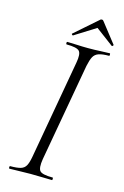

<svg xmlns="http://www.w3.org/2000/svg" viewBox="-118 -818 566 873"><g transform="rotate(15 165.5 -382.0)"><path d="M19 0Q16 0 16 -6Q16 -12 19 -12Q51 -12 68 -17Q85 -22 93 -37Q101 -52 106 -81L188 -544Q196 -587 184 -600Q172 -613 124 -613Q121 -613 121 -619Q121 -625 124 -625Q144 -625 169 -623.5Q194 -622 222 -622Q254 -622 279.5 -623.5Q305 -625 324 -625Q326 -625 326 -619Q326 -613 324 -613Q292 -613 275 -607Q258 -601 250 -586Q242 -571 236 -542L154 -81Q147 -38 158.5 -25Q170 -12 219 -12Q221 -12 221 -6Q221 0 219 0Q199 0 174 -1Q149 -2 118 -2Q90 -2 64.5 -1Q39 0 19 0ZM141 -660Q140 -659 136.5 -662Q133 -665 135 -667L240 -759Q244 -764 249.5 -764Q255 -764 258 -759L330 -667Q332 -665 328.5 -661.5Q325 -658 323 -660L240 -722Z"/></g></svg>

Font: Cormorant Garamond Light
Style: Italic
Weight: 300
Italic angle: -10°
Designer: Christian Thalmann (Catharsis Fonts)
Foundry: Catharsis Fonts
Version: Version 4.001